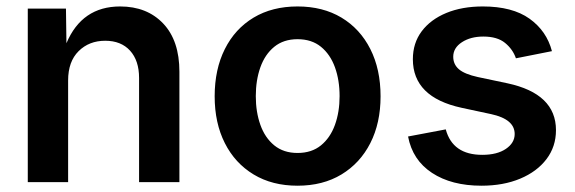

<svg xmlns="http://www.w3.org/2000/svg" viewBox="-20 -573 1810 604"><path d="M194.3 -319.8V0H67.4V-545.9H187.5L189 -437Q237.8 -552.7 357.9 -552.7Q442.4 -552.7 493.4 -499Q544.4 -445.3 544.4 -347.2V0H417.5V-327.6Q417.5 -382.3 389.2 -413.6Q360.8 -444.8 311 -444.8Q260.3 -444.8 227.3 -412.1Q194.3 -379.4 194.3 -319.8Z M916 11.2Q836.4 11.2 777.8 -24.2Q719.2 -59.6 687.3 -122.8Q655.3 -186 655.3 -270Q655.3 -355 687.3 -418.7Q719.2 -482.4 777.8 -517.6Q836.4 -552.7 916 -552.7Q995.6 -552.7 1054.2 -517.6Q1112.8 -482.4 1145 -418.7Q1177.2 -355 1177.2 -270Q1177.2 -186 1145 -122.8Q1112.8 -59.6 1054.2 -24.2Q995.6 11.2 916 11.2ZM916 -91.8Q960.4 -91.8 989.7 -115.7Q1019 -139.6 1033.7 -180.2Q1048.3 -220.7 1048.3 -270.5Q1048.3 -320.8 1033.7 -361.3Q1019 -401.9 989.7 -425.8Q960.4 -449.7 916 -449.7Q872.1 -449.7 842.8 -425.8Q813.5 -401.9 799.1 -361.3Q784.7 -320.8 784.7 -270.5Q784.7 -220.7 799.1 -180.2Q813.5 -139.6 842.8 -115.7Q872.1 -91.8 916 -91.8Z M1494.6 11.2Q1400.4 11.2 1339.1 -29.1Q1277.8 -69.3 1263.7 -143.6L1382.3 -166Q1403.8 -85.9 1497.1 -85.9Q1543.9 -85.9 1571.5 -104.7Q1599.1 -123.5 1599.1 -151.4Q1599.1 -197.8 1525.4 -213.9L1432.1 -233.9Q1278.8 -267.1 1278.8 -386.7Q1278.8 -437.5 1306.6 -474.6Q1334.5 -511.7 1384 -532.2Q1433.6 -552.7 1499 -552.7Q1591.8 -552.7 1645.8 -514.2Q1699.7 -475.6 1716.3 -412.1L1603 -389.6Q1593.3 -418 1568.8 -438Q1544.4 -458 1500.5 -458Q1460.4 -458 1433.1 -440.2Q1405.8 -422.4 1405.8 -394.5Q1405.8 -370.6 1423.6 -355.2Q1441.4 -339.8 1483.4 -330.6L1576.2 -311Q1729 -278.3 1729 -163.6Q1729 -111.8 1699.2 -72.5Q1669.4 -33.2 1616.5 -11Q1563.5 11.2 1494.6 11.2Z"/></svg>

Font: Inter SemiBold
Style: Regular
Weight: 600
Designer: Rasmus Andersson
Foundry: rsms
Version: Version 4.001;git-9221beed3